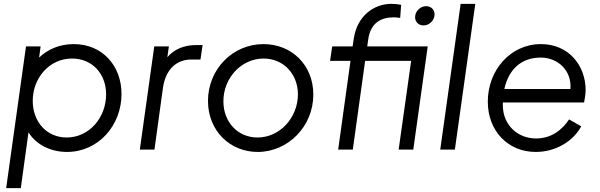

<svg xmlns="http://www.w3.org/2000/svg" viewBox="-20 -777 3114 997"><path d="M12 200H88L128 -90C167 -26 243 12 328 12C490 12 611 -125 611 -289C611 -434 513 -548 363 -548C291 -548 229 -522 183 -478L191 -536H115ZM150 -253C150 -371 235 -473 354 -473C459 -473 531 -394 531 -287C531 -166 443 -63 326 -63C224 -63 150 -143 150 -253Z M706 0H782L826 -320C840 -418 897 -468 974 -468H1021L1032 -543H998C934 -543 883 -520 849 -480L857 -536H781Z M1318 12C1477 12 1607 -122 1607 -286C1607 -439 1495 -548 1348 -548C1187 -548 1060 -416 1060 -253C1060 -97 1175 12 1318 12ZM1140 -251C1140 -372 1233 -473 1349 -473C1451 -473 1527 -394 1527 -287C1527 -167 1434 -63 1317 -63C1215 -63 1140 -143 1140 -251Z M1736 0H1812L1876 -461H2115L2050 0H2126L2201 -536H1887L1892 -572C1904 -658 1958 -687 2024 -687C2029 -687 2049 -686 2058 -684L2063 -752C2050 -755 2030 -757 2012 -757C1925 -757 1835 -698 1817 -576L1811 -536H1705L1694 -461H1800ZM2136 -695C2132 -667 2151 -645 2179 -645C2207 -645 2232 -667 2236 -695C2240 -723 2221 -745 2193 -745C2165 -745 2140 -723 2136 -695Z M2266 0H2342L2448 -757H2372Z M2762 12C2870 12 2960 -48 2998 -121L2935 -157C2898 -101 2842 -58 2763 -58C2671 -58 2591 -125 2591 -232V-245H3013C3016 -259 3021 -289 3021 -310C3021 -432 2937 -548 2789 -548C2630 -548 2513 -412 2513 -249C2513 -97 2618 12 2762 12ZM2599 -315C2621 -415 2685 -478 2788 -478C2880 -478 2950 -407 2942 -315Z"/></svg>

Font: Mluvka
Style: Italic
Weight: 400
Italic angle: -8°
Designer: Modified by Jiří Krblich, Original typeface by Gumpita Rahayu
Foundry: Gumpita Rahayu & Jiří Krblich
Version: Version 2.000;Glyphs 3.1.1 (3134)